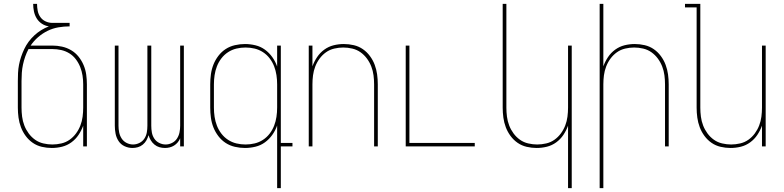

<svg xmlns="http://www.w3.org/2000/svg" viewBox="-20 -755 4040 990"><path d="M247 8Q221 8 195.5 2Q170 -4 149 -18.5Q128 -33 112.5 -54Q97 -75 88 -99Q79 -123 75.5 -148.5Q72 -174 72 -200V-337Q72 -358 73 -379Q74 -400 78 -421Q82 -442 89 -462.5Q96 -483 105 -502Q124 -542 157 -572.5Q190 -603 232 -619Q212 -622 195.5 -633Q179 -644 169 -660.5Q159 -677 155 -696.5Q151 -716 151 -735H171Q171 -717 174.5 -699Q178 -681 188.5 -666.5Q199 -652 215.5 -644.5Q232 -637 250 -637H339V-619Q310 -619 281 -614Q252 -609 225.5 -596Q199 -583 176.5 -563.5Q154 -544 138 -520H250Q275 -520 300 -514.5Q325 -509 347 -496Q369 -483 385 -463Q401 -443 411 -419.5Q421 -396 424.5 -370.5Q428 -345 428 -320V0H409V-107Q400 -82 385 -59.5Q370 -37 348 -21Q326 -5 300 1.5Q274 8 247 8ZM250 -10Q273 -10 296.5 -15.5Q320 -21 339 -34.5Q358 -48 372 -67Q386 -86 394.5 -108Q403 -130 406 -153.5Q409 -177 409 -200V-320Q409 -343 405.5 -365.5Q402 -388 393.5 -409.5Q385 -431 371 -449.5Q357 -468 337.5 -480Q318 -492 295.5 -497Q273 -502 250 -502H127Q117 -483 110 -463Q103 -443 98.5 -422Q94 -401 92.5 -379.5Q91 -358 91 -337V-200Q91 -177 94 -153.5Q97 -130 105.5 -108Q114 -86 128 -67Q142 -48 161 -34.5Q180 -21 203.5 -15.5Q227 -10 250 -10Z M663 8Q642 8 622.5 -1Q603 -10 591.5 -27.5Q580 -45 576 -65.5Q572 -86 572 -107V-520H591V-107Q591 -89 594.5 -72Q598 -55 607.5 -40.5Q617 -26 633 -18Q649 -10 666 -10Q683 -10 699 -18Q715 -26 724.5 -40.5Q734 -55 737 -72Q740 -89 740 -107V-520H760V-107Q760 -89 763 -72Q766 -55 775.5 -40.5Q785 -26 801 -18Q817 -10 834 -10Q851 -10 867 -18Q883 -26 892.5 -40.5Q902 -55 905.5 -72Q909 -89 909 -107V-520H928V0H909V-42Q904 -30 896 -20.5Q888 -11 877.5 -4.5Q867 2 855 5Q843 8 831 8Q816 8 802 4Q788 0 776.5 -9.5Q765 -19 757.5 -31.5Q750 -44 746 -58Q742 -44 735 -31.5Q728 -19 716.5 -9.5Q705 0 691 4Q677 8 663 8Z M1246 -10Q1270 -10 1293 -15.5Q1316 -21 1336 -34Q1356 -47 1370.5 -66Q1385 -85 1393.5 -107Q1402 -129 1405.5 -152.5Q1409 -176 1409 -200V-320Q1409 -344 1405.5 -367.5Q1402 -391 1393.5 -413Q1385 -435 1370.5 -454Q1356 -473 1336 -486Q1316 -499 1293 -504.5Q1270 -510 1246 -510Q1222 -510 1199 -504.5Q1176 -499 1156 -486Q1136 -473 1121.5 -454Q1107 -435 1098.5 -413Q1090 -391 1086.5 -367.5Q1083 -344 1083 -320V-200Q1083 -176 1086.5 -152.5Q1090 -129 1098.5 -107Q1107 -85 1121.5 -66Q1136 -47 1156 -34Q1176 -21 1199 -15.5Q1222 -10 1246 -10ZM1409 215V-108Q1400 -82 1384 -59.5Q1368 -37 1346 -21Q1324 -5 1297 1.5Q1270 8 1243 8Q1217 8 1191 2Q1165 -4 1143.5 -18Q1122 -32 1106 -53Q1090 -74 1080.5 -98Q1071 -122 1067.5 -148Q1064 -174 1064 -200V-320Q1064 -346 1067.5 -372Q1071 -398 1080.5 -422Q1090 -446 1106 -467Q1122 -488 1143.5 -502Q1165 -516 1191 -522Q1217 -528 1243 -528Q1270 -528 1297 -521.5Q1324 -515 1346 -499Q1368 -483 1384 -460.5Q1400 -438 1409 -412V-520H1428V-18H1488V0H1428V215Z M1572 0V-520H1591V-413Q1600 -438 1615 -460.5Q1630 -483 1652 -499Q1674 -515 1700 -521.5Q1726 -528 1753 -528Q1779 -528 1804.5 -522Q1830 -516 1851 -501.5Q1872 -487 1887.5 -466Q1903 -445 1912 -421Q1921 -397 1924.5 -371.5Q1928 -346 1928 -320V0H1909V-320Q1909 -343 1906 -366.5Q1903 -390 1894.5 -412Q1886 -434 1872 -453Q1858 -472 1839 -485.5Q1820 -499 1796.5 -504.5Q1773 -510 1750 -510Q1727 -510 1703.5 -504.5Q1680 -499 1661 -485.5Q1642 -472 1628 -453Q1614 -434 1605.5 -412Q1597 -390 1594 -366.5Q1591 -343 1591 -320V0Z M2072 0V-520H2091V-18H2428V0Z M2909 215V-107Q2900 -82 2885 -59.5Q2870 -37 2848 -21Q2826 -5 2800 1.5Q2774 8 2747 8Q2721 8 2695.5 2Q2670 -4 2649 -18.5Q2628 -33 2612.5 -54Q2597 -75 2588 -99Q2579 -123 2575.5 -148.5Q2572 -174 2572 -200V-735H2591V-200Q2591 -177 2594 -153.5Q2597 -130 2605.5 -108Q2614 -86 2628 -67Q2642 -48 2661 -34.5Q2680 -21 2703.5 -15.5Q2727 -10 2750 -10Q2773 -10 2796.5 -15.5Q2820 -21 2839 -34.5Q2858 -48 2872 -67Q2886 -86 2894.5 -108Q2903 -130 2906 -153.5Q2909 -177 2909 -200V-520H2928V215Z M3072 215V-735H3091V-413Q3100 -438 3115 -460.5Q3130 -483 3152 -499Q3174 -515 3200 -521.5Q3226 -528 3253 -528Q3279 -528 3304.5 -522Q3330 -516 3351 -501.5Q3372 -487 3387.5 -466Q3403 -445 3412 -421Q3421 -397 3424.5 -371.5Q3428 -346 3428 -320V0H3409V-320Q3409 -343 3406 -366.5Q3403 -390 3394.5 -412Q3386 -434 3372 -453Q3358 -472 3339 -485.5Q3320 -499 3296.5 -504.5Q3273 -510 3250 -510Q3227 -510 3203.5 -504.5Q3180 -499 3161 -485.5Q3142 -472 3128 -453Q3114 -434 3105.5 -412Q3097 -390 3094 -366.5Q3091 -343 3091 -320V215Z M3747 8Q3721 8 3695.5 2Q3670 -4 3649 -18.5Q3628 -33 3612.5 -54Q3597 -75 3588 -99Q3579 -123 3575.5 -148.5Q3572 -174 3572 -200V-717H3512V-735H3591V-200Q3591 -177 3594 -153.5Q3597 -130 3605.5 -108Q3614 -86 3628 -67Q3642 -48 3661 -34.5Q3680 -21 3703.5 -15.5Q3727 -10 3750 -10Q3773 -10 3796.5 -15.5Q3820 -21 3839 -34.5Q3858 -48 3872 -67Q3886 -86 3894.5 -108Q3903 -130 3906 -153.5Q3909 -177 3909 -200V-520H3928V0H3909V-107Q3900 -82 3885 -59.5Q3870 -37 3848 -21Q3826 -5 3800 1.5Q3774 8 3747 8Z"/></svg>

Font: Iosevka Term Curly Thin
Style: Regular
Weight: 100
Designer: Belleve Invis
Foundry: Belleve Invis
Version: Version 32.3.0